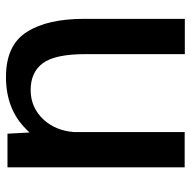

<svg xmlns="http://www.w3.org/2000/svg" viewBox="-18 -615 638 642"><g transform="rotate(90 301.0 -294.0)"><path d="M427 0H539.5V-592.5H421.5V-222C418.5 -182.5 405.5 -149.5 381.5 -122.5C354.5 -92.5 321 -77.5 281 -77.5C241.5 -77.5 211.5 -91 191.5 -118C171 -145.5 161 -193 161 -261V-593H43V-256.5C43 -174.5 57.5 -110.5 87 -64.5C116.5 -18 166.5 5 237.5 5C309.5 5 367.5 -17.5 412 -62.5C416 -66 419.5 -70 423 -74Z"/></g></svg>

Font: Anybody Medium
Style: Regular
Weight: 500
Designer: Tyler Finck
Foundry: Etcetera Type Company
Version: Version 1.110